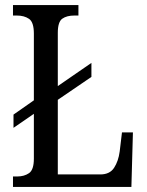

<svg xmlns="http://www.w3.org/2000/svg" viewBox="-20 -734 576 754"><path d="M31 0V-41H48Q75 -41 94 -54Q113 -67 113 -111V-287L33 -232V-284L113 -340V-602Q113 -647 94 -660Q75 -673 46 -673H31V-714H288V-673H272Q242 -673 224.5 -660.5Q207 -648 207 -605V-396L339 -487V-432L207 -342V-49H374Q411 -49 428 -75Q445 -101 450 -139L459 -214H502L496 0Z"/></svg>

Font: Noto Serif Georgian Condensed
Style: Regular
Weight: 400
Width: 3
Designer: Monotype Design Team, Akaki Razmadze
Foundry: Google LLC
Version: Version 2.003; ttfautohint (v1.8.4.7-5d5b)